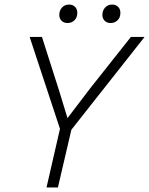

<svg xmlns="http://www.w3.org/2000/svg" viewBox="-20 -822 654 842"><path d="M184 0 243 -257 110 -660H164L239 -425L276 -304L375 -434L554 -660H614L293 -253L234 0ZM465 -721Q449 -721 439 -731Q429 -741 429 -756Q429 -776 441 -789Q453 -802 472 -802Q488 -802 498 -792Q508 -782 508 -766Q508 -745 495.5 -733Q483 -721 465 -721ZM276 -721Q260 -721 250 -731Q240 -741 240 -756Q240 -776 252 -789Q264 -802 283 -802Q299 -802 309 -792Q319 -782 319 -766Q319 -745 306.5 -733Q294 -721 276 -721Z"/></svg>

Font: Work Sans Light
Style: Italic
Weight: 300
Italic angle: -13°
Designer: Wei Huang
Foundry: Wei Huang
Version: Version 2.010; ttfautohint (v1.8.3)